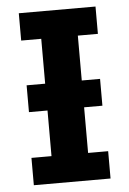

<svg xmlns="http://www.w3.org/2000/svg" viewBox="-51 -724 514 763"><g transform="rotate(-5 206.0 -343.0)"><path d="M59 -398H352V-291H59ZM53 0V-109H133V-577H53V-686H359V-577H279V-109H359V0Z"/></g></svg>

Font: Chivo Medium SemiBold
Style: Regular
Weight: 600
Version: Version 2.002